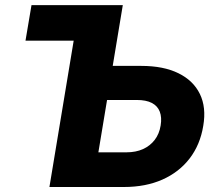

<svg xmlns="http://www.w3.org/2000/svg" viewBox="-20 -748 870 768"><path d="M82 -585.4 106 -727.5H381.3L357.9 -585.4ZM366.2 -484.4H545.4Q633.8 -484.4 693.6 -455.1Q753.4 -425.8 779.5 -372.1Q805.7 -318.4 793 -244.6Q780.8 -169.4 738.8 -114.5Q696.8 -59.6 629.9 -29.8Q563 0 475.6 0H177.7L298.3 -727.5H471.2L373.5 -138.7H485.8Q523.4 -138.7 552 -151.6Q580.6 -164.6 598.9 -188.5Q617.2 -212.4 622.6 -246.1Q627.9 -278.3 619.1 -301.3Q610.4 -324.2 587.4 -336.2Q564.5 -348.1 526.9 -348.1H343.8Z"/></svg>

Font: Inter 18pt ExtraBold
Style: Italic
Weight: 800
Italic angle: -9.3988°
Designer: Rasmus Andersson
Foundry: rsms
Version: Version 4.001;git-66647c0bb